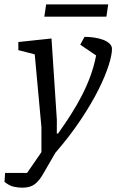

<svg xmlns="http://www.w3.org/2000/svg" viewBox="-83 -682 528 872"><path d="M18.8 170.4Q-0.3 170.4 -20.3 166.1Q-40.4 161.8 -62.5 144.1L-59.9 103.3H40.1L105.1 9V-104.9L74.7 -435.3L0.3 -454.3V-491.2L150.9 -507.2L175.2 -137.6L175 -75.6H180.7Q212.8 -120.3 239.8 -163Q266.9 -205.6 289.1 -248.8Q311.3 -292 327.6 -336.4Q343.9 -380.9 353.6 -430.1L281.4 -479.1L301 -514.6Q323.6 -514.7 345.6 -511.3Q367.5 -507.9 385.5 -501.3Q403.4 -494.6 414.5 -483.9Q425.6 -473.3 425.6 -459.8Q425.6 -433.8 410.9 -386.4Q396.1 -339 365.3 -276.8Q334.4 -214.6 285.5 -140.8Q236.7 -67 168.4 12.1L115.8 102.9Q96.1 138.7 74.9 154.5Q53.8 170.4 18.8 170.4ZM118.3 -606.3 126.6 -661.9H408.5L400.2 -606.3Z"/></svg>

Font: Faustina Light
Style: Italic
Weight: 300
Italic angle: -8°
Designer: Alfonso Garcia
Foundry: http://www.omnibus-type.com
Version: Version 1.200